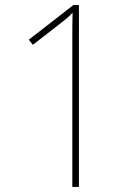

<svg xmlns="http://www.w3.org/2000/svg" viewBox="-20 -734 545 754"><path d="M290 0V-714H268L93 -578L109 -558L216 -641C238 -658 250 -668 265 -684C264 -650 264 -616 264 -564V0Z"/></svg>

Font: Noto Sans Thai Looped SemiCondensed Thin
Style: Regular
Weight: 100
Width: 4
Designer: Sasikarn Vongin, Ben Mitchell
Foundry: The Fontpad Ltd
Version: Version 1.001